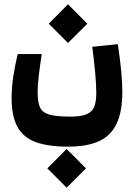

<svg xmlns="http://www.w3.org/2000/svg" viewBox="-20 -492 626 889"><path d="M295.4 187Q203.6 187 145.8 166Q87.9 145 60.8 95.5Q33.7 45.9 33.7 -38.6Q33.7 -86.4 41.5 -138.2Q49.3 -189.9 62 -241.7H173.3Q165.5 -190.9 159.9 -145Q154.3 -99.1 154.3 -65.4Q154.3 -20.5 164.8 4.2Q175.3 28.8 207.8 38.3Q240.2 47.9 305.7 47.9Q355.5 47.9 381.3 36.9Q407.2 25.9 416.5 2Q425.8 -22 425.8 -61.5Q425.8 -100.6 420.7 -155Q415.5 -209.5 407.2 -275.4L525.4 -287.6Q536.6 -213.9 541.5 -160.4Q546.4 -106.9 546.4 -66.4Q546.4 26.9 519 82.5Q491.7 138.2 436.3 162.6Q380.9 187 295.4 187ZM294.9 -293 205.6 -382.3 294.9 -472.2 384.3 -382.3ZM288.6 377 199.2 287.6 288.6 197.8 377.9 287.6Z"/></svg>

Font: Cascadia Mono
Style: Regular
Weight: 400
Monospace: yes
Designer: Aaron Bell
Foundry: Saja Typeworks
Version: Version 2404.023